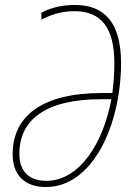

<svg xmlns="http://www.w3.org/2000/svg" viewBox="-20 -744 546 774"><path d="M165 10C356 10 468 -245 468 -490C468 -652 402 -724 282 -724C221 -724 178 -709 147 -693V-665C178 -681 222 -699 280 -699C389 -699 441 -631 441 -489C441 -442 437 -402 433 -369H391C152 -369 31 -278 31 -122C31 -44 74 10 165 10ZM167 -15C93 -15 58 -57 58 -124C58 -264 169 -344 386 -344H429C397 -169 301 -15 167 -15Z"/></svg>

Font: Noto Sans Condensed Thin
Style: Italic
Weight: 100
Width: 3
Italic angle: -12°
Designer: Monotype Design Team
Foundry: Monotype Imaging Inc.
Version: Version 2.013